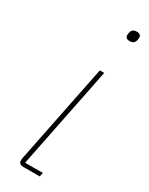

<svg xmlns="http://www.w3.org/2000/svg" viewBox="-192 -760 619 797"><g transform="rotate(30 117.5 -361.0)"><path d="M200 -673Q189 -673 184.5 -678Q180 -683 180 -689Q180 -692 180.5 -695.5Q181 -699 182 -703Q184 -712 190 -717Q196 -722 209 -722Q220 -722 224.5 -717Q229 -712 229 -706Q229 -703 228.5 -700Q228 -697 227 -692Q225 -683 219 -678Q213 -673 200 -673ZM159 0H81Q70 0 64 -4.5Q58 -9 58 -19Q58 -24 58.5 -27.5Q59 -31 60 -35L155 -506H176L78 -19H163Z"/></g></svg>

Font: IBM Plex Sans Thin
Style: Italic
Weight: 250
Italic angle: -11.31°
Designer: Mike Abbink, Paul van der Laan, Pieter van Rosmalen
Foundry: Bold Monday
Version: Version 3.201